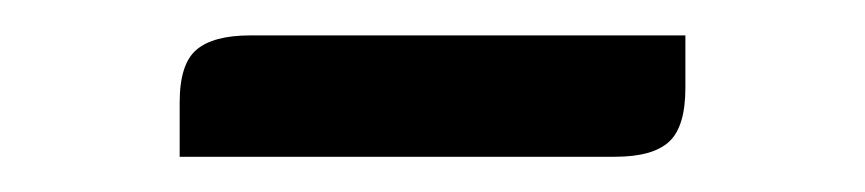

<svg xmlns="http://www.w3.org/2000/svg" viewBox="-20 -358 491 109"><path d="M82 -269V-299.8Q82 -321.8 91.6 -329.8Q101.1 -337.9 122.1 -337.9H369.1V-308.1Q369.1 -286.1 359.9 -277.6Q350.6 -269 329.1 -269Z"/></svg>

Font: Artifika
Style: Regular
Weight: 400
Designer: Yulya Zhdanova, Ivan Petrov | Cyreal.org
Foundry: Cyreal.org
Version: Version 1.102; ttfautohint (v1.8.4.7-5d5b)